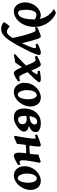

<svg xmlns="http://www.w3.org/2000/svg" viewBox="1172 -1938 1009 3394"><g transform="rotate(90 1677.0 -240.5)"><path d="M21.5 -172.9Q21.5 -236.3 42.2 -288.3Q63 -340.3 96.7 -378.2Q130.4 -416 170.7 -436.5Q210.9 -457 249.5 -457Q285.2 -457 314 -437Q342.8 -417 362.8 -391.1L350.6 -328.1Q326.2 -351.6 298.1 -365.7Q270 -379.9 241.2 -379.9Q196.8 -379.9 174.6 -327.1Q152.3 -274.4 152.3 -192.4Q152.3 -130.4 163.3 -92.8Q174.3 -55.2 207.5 -55.2Q240.7 -55.2 266.8 -85.4Q293 -115.7 308.1 -181.4Q323.2 -247.1 323.2 -354Q323.2 -451.7 279.8 -539.6Q236.3 -627.4 137.7 -688Q150.4 -696.3 173.8 -708.5Q197.3 -720.7 209.5 -724.6Q254.4 -706.5 297.9 -672.6Q341.3 -638.7 376.7 -590.3Q412.1 -542 433.3 -479.7Q454.6 -417.5 454.6 -342.3Q454.6 -260.7 430.7 -194.1Q406.7 -127.4 366.9 -79.6Q327.1 -31.7 278.3 -5.9Q229.5 20 179.7 20Q128.9 20 93.5 -9.8Q58.1 -39.6 39.8 -84Q21.5 -128.4 21.5 -172.9Z M760.7 -27.8 670.4 76.2 654.3 62Q647 19.5 634 -36.6Q621.1 -92.8 606 -150.4Q590.8 -208 575.9 -254.6Q561 -301.3 550.3 -324.7Q539.1 -349.6 531.2 -357.2Q523.4 -364.7 515.1 -364.7Q508.8 -364.7 493.9 -360.8Q479 -356.9 467.3 -353L456.5 -390.6Q486.3 -405.8 519.8 -420.9Q553.2 -436 580.8 -446.5Q608.4 -457 621.1 -457Q634.8 -457 645.5 -442.9Q656.2 -428.7 668 -395Q682.6 -354 699.7 -293Q716.8 -231.9 733.2 -162.6Q749.5 -93.3 760.7 -27.8ZM951.7 -419.9Q951.7 -403.3 937.7 -366.2Q923.8 -329.1 899.4 -277.6Q875 -226.1 843.5 -165Q812 -104 776.9 -40Q731.4 43.5 687.3 107.7Q643.1 171.9 594.7 208Q546.4 244.1 488.3 244.1Q461.4 244.1 435.1 235.1Q408.7 226.1 391.1 214.4Q373.5 202.6 373.5 194.8Q373.5 187.5 382.6 172.1Q391.6 156.7 404.5 139.9Q417.5 123 429.7 109.9Q441.9 96.7 448.7 93.3Q471.7 117.2 498.3 130.4Q524.9 143.6 543 143.6Q575.7 143.6 613.5 96.4Q651.4 49.3 697.3 -36.1Q723.1 -84 746.8 -132.8Q770.5 -181.6 789.1 -224.9Q807.6 -268.1 818.6 -300.3Q829.6 -332.5 829.6 -347.2Q829.6 -373 803.7 -373Q790 -373 764.2 -361.8L750.5 -399.4Q773.9 -413.1 803.5 -426.3Q833 -439.5 860.8 -448.2Q888.7 -457 906.7 -457Q923.3 -457 937.5 -450.7Q951.7 -444.3 951.7 -419.9Z M1433.1 -431.2Q1433.1 -411.6 1382.3 -355.5Q1331.5 -299.3 1233.9 -200.2L1189.9 -242.2Q1219.2 -275.9 1242.2 -306.4Q1265.1 -336.9 1278.3 -358.4Q1291.5 -379.9 1291.5 -384.8Q1291.5 -401.9 1257.3 -401.9Q1247.6 -401.9 1234.4 -400.4L1231.4 -439.9Q1252.9 -444.3 1281 -448.2Q1309.1 -452.1 1335.2 -454.6Q1361.3 -457 1376.5 -457Q1406.7 -457 1419.9 -449.2Q1433.1 -441.4 1433.1 -431.2ZM1420.4 -54.7Q1378.4 -25.4 1337.2 -2.7Q1295.9 20 1269.5 20Q1248 20 1227.3 -7.8Q1206.5 -35.6 1186.3 -79.3Q1166 -123 1147 -172.4Q1127.9 -221.7 1109.6 -265.4Q1091.3 -309.1 1074.2 -336.9Q1057.1 -364.7 1041.5 -364.7Q1033.2 -364.7 1013.4 -360.4Q993.7 -356 978 -352.1L966.3 -390.6Q993.7 -405.3 1025.4 -420.7Q1057.1 -436 1083.7 -446.5Q1110.4 -457 1122.1 -457Q1140.1 -457 1159.2 -429.4Q1178.2 -401.9 1197.8 -358.6Q1217.3 -315.4 1236.8 -266.6Q1256.3 -217.8 1274.9 -174.6Q1293.5 -131.3 1310.8 -103.8Q1328.1 -76.2 1343.3 -76.2Q1354.5 -76.2 1371.8 -79.6Q1389.2 -83 1407.2 -92.3ZM1206.1 -180.2Q1186 -150.9 1155 -107.2Q1124 -63.5 1085 -4.9Q1073.2 -3.4 1045.4 1.2Q1017.6 5.9 990 11.2Q962.4 16.6 950.2 20L934.1 -2Q966.3 -30.3 1008.3 -68.6Q1050.3 -106.9 1091.3 -147.7Q1132.3 -188.5 1161.1 -224.1Z M1862.3 -272.9Q1862.3 -208 1828.9 -141.8Q1795.4 -75.7 1740.7 -30.8Q1715.3 -9.8 1679 5.1Q1642.6 20 1613.3 20Q1560.5 20 1522.5 -4.6Q1484.4 -29.3 1463.9 -72Q1443.4 -114.7 1443.4 -168Q1443.4 -237.8 1472.7 -299.1Q1502 -360.4 1567.4 -410.2Q1593.3 -429.7 1629.4 -443.4Q1665.5 -457 1699.2 -457Q1775.9 -457 1819.1 -405.5Q1862.3 -354 1862.3 -272.9ZM1733.9 -231Q1733.9 -305.2 1711.9 -345.2Q1689.9 -385.3 1665.5 -385.3Q1630.9 -385.3 1610.4 -358.4Q1589.8 -331.5 1581.1 -291Q1572.3 -250.5 1572.3 -209Q1572.3 -165.5 1583.5 -129.4Q1594.7 -93.3 1611.8 -71.5Q1628.9 -49.8 1646.5 -49.8Q1679.2 -49.8 1698.2 -78.4Q1717.3 -106.9 1725.6 -148.9Q1733.9 -190.9 1733.9 -231Z M2090.8 -54.7Q2134.8 -54.7 2155.3 -79.6Q2175.8 -104.5 2175.8 -132.3Q2175.8 -149.9 2167.5 -167.2Q2159.2 -184.6 2138.2 -196Q2117.2 -207.5 2079.1 -207.5Q2050.8 -207.5 2014.4 -198Q1978 -188.5 1958 -178.7V-251.5Q2046.4 -251.5 2094.5 -265.6Q2142.6 -279.8 2161.4 -301.8Q2180.2 -323.7 2180.2 -346.7Q2180.2 -367.2 2167.2 -379.6Q2154.3 -392.1 2129.9 -392.1Q2093.3 -392.1 2070.8 -364.3Q2048.3 -336.4 2038.1 -287.4Q2027.8 -238.3 2027.8 -174.3Q2027.8 -54.7 2090.8 -54.7ZM2160.2 -457Q2200.7 -457 2235.8 -447.5Q2271 -438 2292.7 -418.7Q2314.5 -399.4 2314.5 -369.1Q2314.5 -323.2 2283 -293.2Q2251.5 -263.2 2204.6 -244.6Q2256.8 -236.3 2281.2 -214.1Q2305.7 -191.9 2305.7 -159.7Q2305.7 -128.4 2281 -96.7Q2256.3 -64.9 2218.3 -38.6Q2180.2 -12.2 2138.2 3.9Q2096.2 20 2061.5 20Q2031.7 20 2002.4 12.7Q1973.1 5.4 1949.5 -14.4Q1925.8 -34.2 1911.6 -71.3Q1897.5 -108.4 1897.5 -168.5Q1897.5 -238.3 1926.3 -307.1Q1955.1 -376 2018.6 -418.9Q2051.3 -440.9 2086.7 -449Q2122.1 -457 2160.2 -457Z M2524.4 -36.6Q2518.1 -33.7 2500.5 -25.9Q2482.9 -18.1 2462.2 -8.8Q2441.4 0.5 2424.1 8.5Q2406.7 16.6 2400.9 20L2379.9 0Q2390.1 -48.8 2399.2 -100.1Q2408.2 -151.4 2415.3 -198Q2422.4 -244.6 2426.5 -280.3Q2430.7 -315.9 2430.7 -333Q2430.7 -355.5 2425.3 -360.1Q2419.9 -364.7 2411.1 -364.7Q2404.8 -364.7 2390.9 -360.8Q2377 -356.9 2365.7 -353L2357.4 -390.6Q2377.9 -399.9 2406 -411.4Q2434.1 -422.9 2462.6 -433.1Q2491.2 -443.4 2513.7 -450.2Q2536.1 -457 2545.9 -457Q2560.1 -457 2564.9 -447.8Q2569.8 -438.5 2569.8 -416Q2569.8 -382.8 2561.5 -322.8Q2553.2 -262.7 2539.1 -175.8Q2530.8 -125 2527.6 -95.2Q2524.4 -65.4 2524.4 -36.6ZM2753.9 -251 2733.9 -194.8Q2691.9 -197.3 2656.5 -198Q2621.1 -198.7 2583.7 -196Q2546.4 -193.4 2497.6 -186L2483.4 -201.7Q2484.9 -207 2488.5 -218.8Q2492.2 -230.5 2496.6 -242.4Q2501 -254.4 2503.4 -259.3Q2546.4 -256.8 2582.3 -256.1Q2618.2 -255.4 2655.3 -258.1Q2692.4 -260.7 2739.7 -268.1ZM2898.4 -57.6Q2870.6 -38.1 2837.9 -20.3Q2805.2 -2.4 2775.6 8.8Q2746.1 20 2728.5 20Q2703.6 20 2690.4 -7.6Q2677.2 -35.2 2677.2 -65.4Q2677.2 -103 2682.6 -151.1Q2688 -199.2 2694.3 -240.2Q2702.6 -295.4 2706.3 -326.9Q2710 -358.4 2710.7 -377.4Q2711.4 -396.5 2711.4 -415Q2726.6 -418.5 2751.2 -426Q2775.9 -433.6 2800 -442.4Q2824.2 -451.2 2836.4 -457L2856.9 -437Q2835.9 -334 2824.2 -255.4Q2812.5 -176.8 2812.5 -138.2Q2812.5 -114.3 2818.6 -97.7Q2824.7 -81.1 2837.4 -81.1Q2851.1 -81.1 2864.3 -85.2Q2877.4 -89.4 2889.2 -94.7Z M3337.4 -272.9Q3337.4 -208 3304 -141.8Q3270.5 -75.7 3215.8 -30.8Q3190.4 -9.8 3154.1 5.1Q3117.7 20 3088.4 20Q3035.6 20 2997.6 -4.6Q2959.5 -29.3 2939 -72Q2918.5 -114.7 2918.5 -168Q2918.5 -237.8 2947.8 -299.1Q2977.1 -360.4 3042.5 -410.2Q3068.4 -429.7 3104.5 -443.4Q3140.6 -457 3174.3 -457Q3251 -457 3294.2 -405.5Q3337.4 -354 3337.4 -272.9ZM3209 -231Q3209 -305.2 3187 -345.2Q3165 -385.3 3140.6 -385.3Q3106 -385.3 3085.4 -358.4Q3064.9 -331.5 3056.2 -291Q3047.4 -250.5 3047.4 -209Q3047.4 -165.5 3058.6 -129.4Q3069.8 -93.3 3086.9 -71.5Q3104 -49.8 3121.6 -49.8Q3154.3 -49.8 3173.3 -78.4Q3192.4 -106.9 3200.7 -148.9Q3209 -190.9 3209 -231Z"/></g></svg>

Font: Gentium Book Plus
Style: Bold Italic
Weight: 700
Italic angle: -8°
Designer: Victor Gaultney, Annie Olsen, Iska Routamaa, Becca Hirsbrunner
Foundry: SIL International
Version: Version 6.101